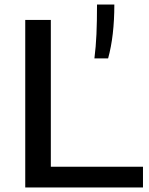

<svg xmlns="http://www.w3.org/2000/svg" viewBox="-20 -828 660 848"><path d="M91.5 0V-740H204.5V-91.5H611.5V0ZM408.5 -808H485Q485 -669.5 457.5 -570H397Q403.5 -621 406 -677Q408.5 -733 408.5 -808Z"/></svg>

Font: Encode Sans Expanded Medium
Style: Regular
Weight: 500
Width: 7
Designer: Multiple Designers
Foundry: Impallari Type
Version: Version 2.000